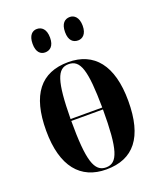

<svg xmlns="http://www.w3.org/2000/svg" viewBox="-141 -842 785 940"><g transform="rotate(-20 251.5 -371.5)"><path d="M336 -631C358 -631 381 -647 381 -691C381 -736 358 -753 336 -753C310 -753 289 -736 289 -691C289 -647 310 -631 336 -631ZM164 -631C189 -631 211 -647 211 -691C211 -736 189 -753 164 -753C141 -753 120 -736 120 -691C120 -647 141 -631 164 -631ZM250 10C392 10 465 -80 465 -269C465 -456 387 -548 253 -548C110 -548 37 -456 37 -269C37 -81 117 10 250 10ZM334 -282H169C171 -479 192 -538 251 -538C312 -538 332 -479 334 -282ZM252 0C191 0 169 -65 169 -272H334C334 -64 313 0 252 0Z"/></g></svg>

Font: Noto Serif Display ExtraCondensed
Style: Bold
Weight: 700
Width: 2
Designer: Monotype Design Team
Foundry: Monotype Imaging Inc.
Version: Version 2.009